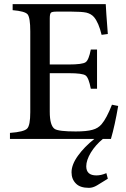

<svg xmlns="http://www.w3.org/2000/svg" viewBox="-20 -670 610 926"><path d="M520 -165 550 -159Q534 -65 515 0H476Q440 30 418 66Q396 103 396 132Q396 176 445 176Q468 176 493 165L500 192L448 224Q428 236 409 236Q366 236 346 215Q325 194 325 161Q325 124 356 81Q387 38 435 0H28V-29Q96 -34 111 -50Q126 -65 126 -129V-519Q126 -585 113 -601Q100 -616 41 -621V-650H490Q491 -623 500 -506L470 -502Q456 -561 433 -588Q420 -603 397 -609Q374 -614 322 -614H255Q231 -614 226 -609Q220 -604 220 -581V-359H311Q378 -359 393 -370Q408 -380 418 -431H448V-242H418Q408 -295 393 -306Q378 -317 312 -317H220V-131Q220 -64 244 -48Q263 -36 345 -36Q398 -36 426 -44Q453 -51 470 -71Q494 -99 520 -165Z"/></svg>

Font: Shafarik
Style: Regular
Weight: 400
Version: Version 1.001; ttfautohint (v1.8.4.7-5d5b)